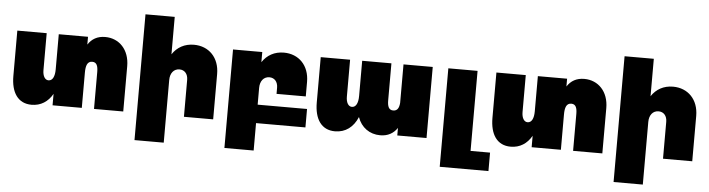

<svg xmlns="http://www.w3.org/2000/svg" viewBox="-54 -1009 5439 1472"><g transform="rotate(5 2666.0 -273.0)"><path d="M721 -557C661 -557 618 -532 589 -487V-547H364V-276C364 -223 348 -188 316 -188C289 -188 271 -217 271 -263V-547H45V-198C45 -72 97 10 203 10C274 10 329 -26 364 -88V0H589V-271C589 -324 600 -359 638 -359C673 -359 683 -330 683 -284V0H908V-349C908 -475 829 -557 721 -557Z M1404 -557C1332 -557 1275 -525 1238 -469V-757H1013V211H1238V-271C1238 -324 1266 -359 1310 -359C1349 -359 1375 -330 1375 -284V0H1600V-349C1600 -475 1519 -557 1404 -557Z M2310 -142H1930V-271C1930 -324 1958 -359 2002 -359C2041 -359 2067 -330 2067 -284V-237H2292V-349C2292 -475 2211 -557 2096 -557C2024 -557 1967 -525 1930 -469V-547H1705V211H1930V0H2310Z M3017 -547V-251C3014 -212 3001 -188 2969 -188C2934 -188 2924 -217 2924 -263V-547H2699V-276C2699 -223 2683 -188 2651 -188C2624 -188 2606 -217 2606 -263V-547H2380V-198C2380 -72 2432 10 2538 10C2619 10 2679 -36 2712 -115C2739 -37 2804 10 2886 10C2945 10 2988 -15 3017 -58V0H3242V-547Z M3587 69V-547H3362V211H3737V69Z M4408 -557C4348 -557 4305 -532 4276 -487V-547H4051V-276C4051 -223 4035 -188 4003 -188C3976 -188 3958 -217 3958 -263V-547H3732V-198C3732 -72 3784 10 3890 10C3961 10 4016 -26 4051 -88V0H4276V-271C4276 -324 4287 -359 4325 -359C4360 -359 4370 -330 4370 -284V0H4595V-349C4595 -475 4516 -557 4408 -557Z M5091 -557C5019 -557 4962 -525 4925 -469V-757H4700V211H4925V-271C4925 -324 4953 -359 4997 -359C5036 -359 5062 -330 5062 -284V0H5287V-349C5287 -475 5206 -557 5091 -557Z"/></g></svg>

Font: Montserrat arm Black
Style: Regular
Weight: 900
Designer: Julieta Ulanovsky
Foundry: Julieta Ulanovsky
Version: Version 6.000;PS 006.000;hotconv 1.0.88;makeotf.lib2.5.64775